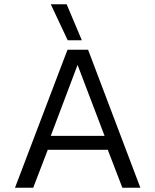

<svg xmlns="http://www.w3.org/2000/svg" viewBox="-20 -876 725 896"><path d="M296 -688H362L291 -856H217ZM203 -177H483L551 0H635L391 -644H295L50 0H135ZM342 -573 468 -242H217Z"/></svg>

Font: Kanit Light
Style: Regular
Weight: 300
Designer: Katatrad Team
Foundry: CadsonDemak
Version: Version 1.000;PS 001.000;hotconv 1.0.88;makeotf.lib2.5.64775